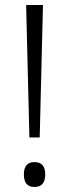

<svg xmlns="http://www.w3.org/2000/svg" viewBox="-20 -734 274 764"><path d="M138 -187H97L84 -714H151ZM75 -40Q75 -89 117 -89Q160 -89 160 -40Q160 10 117 10Q75 10 75 -40Z"/></svg>

Font: Noto Sans Myanmar SemiCondensed Light
Style: Regular
Weight: 300
Width: 4
Designer: Monotype Design Team
Foundry: Monotype Imaging Inc.
Version: Version 2.107; ttfautohint (v1.8.4.7-5d5b)